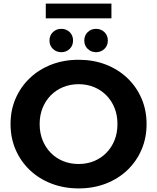

<svg xmlns="http://www.w3.org/2000/svg" viewBox="-20 -1048 884 1080"><path d="M422.5 11.8Q339.9 11.8 269.6 -15.2Q199.4 -42.2 147.9 -91.1Q96.4 -140 67.9 -206Q39.3 -271.9 39.3 -350.2Q39.3 -428.5 67.9 -494.1Q96.5 -559.8 148 -608.9Q199.6 -658 269.6 -684.9Q339.5 -711.8 422.2 -711.8Q505.2 -711.8 574.8 -685Q644.4 -658.2 695.9 -609.3Q747.3 -560.4 775.9 -494.5Q804.5 -428.7 804.5 -350.1Q804.5 -271.6 775.9 -205.5Q747.3 -139.4 695.9 -90.6Q644.4 -41.8 574.8 -15Q505.2 11.8 422.5 11.8ZM422.2 -125.5Q469.1 -125.5 508.8 -141.8Q548.5 -158.1 578.1 -188.1Q607.7 -218.1 624.2 -259.2Q640.7 -300.3 640.7 -350.2Q640.7 -400.1 624.3 -440.9Q607.8 -481.8 578.2 -511.8Q548.6 -541.8 508.8 -558.1Q469.1 -574.5 422.2 -574.5Q375.3 -574.5 335.4 -558.1Q295.5 -541.8 265.8 -511.8Q236.1 -481.7 219.6 -440.8Q203 -399.8 203 -350.2Q203 -300.6 219.5 -259.4Q236 -218.3 265.7 -188.1Q295.4 -158 335.3 -141.7Q375.3 -125.5 422.2 -125.5ZM520.3 -754.4Q492.8 -754.4 473.4 -772.9Q454.1 -791.4 454.1 -819.9Q454.1 -848.9 473.4 -867.4Q492.8 -885.8 520.3 -885.8Q547.9 -885.8 567.3 -867.4Q586.6 -848.9 586.6 -819.9Q586.6 -791.4 567.3 -772.9Q547.9 -754.4 520.3 -754.4ZM324.6 -754.4Q297.1 -754.4 277.7 -772.9Q258.3 -791.4 258.3 -819.9Q258.3 -848.9 277.7 -867.4Q297.1 -885.8 324.6 -885.8Q352.8 -885.8 371.9 -867.4Q390.9 -848.9 390.9 -819.9Q390.9 -791.4 371.9 -772.9Q352.8 -754.4 324.6 -754.4ZM237.5 -944.9V-1027.9H606.8V-944.9Z"/></svg>

Font: Montserrat Thin
Style: Regular
Weight: 100
Designer: Julieta Ulanovsky
Foundry: Julieta Ulanovsky
Version: Version 9.000